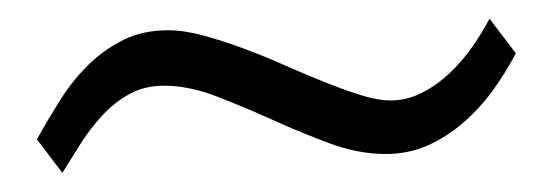

<svg xmlns="http://www.w3.org/2000/svg" viewBox="-20 -364 584 203"><path d="M525.4 -307.6Q515.1 -288.1 501.5 -269Q487.8 -250 470.5 -234.9Q453.1 -219.7 432.6 -210.4Q412.1 -201.2 387.7 -201.2Q358.9 -201.2 328.6 -212.4Q298.3 -223.6 268.1 -237.3Q237.8 -251 208.7 -262.2Q179.7 -273.4 153.3 -273.4Q132.8 -273.4 116.9 -264.6Q101.1 -255.9 88.4 -242.2Q75.7 -228.5 65.4 -212.4Q55.2 -196.3 45.9 -181.2L19 -216.8Q30.8 -237.8 43.7 -258.3Q56.6 -278.8 73.2 -295.2Q89.8 -311.5 110.4 -321.8Q130.9 -332 157.7 -332Q174.8 -332 195.3 -326.4Q215.8 -320.8 237.5 -312.7Q259.3 -304.7 281.2 -294.9Q303.2 -285.2 323.5 -277.1Q343.8 -269 361.6 -263.4Q379.4 -257.8 393.1 -257.8Q410.2 -257.8 426 -265.9Q441.9 -273.9 455.3 -286.6Q468.8 -299.3 479.5 -314.7Q490.2 -330.1 497.6 -344.2Z"/></svg>

Font: Doulos SIL Cyr
Style: Regular
Weight: 400
Designer: Walt Agee, Victor Gaultney, Peter Martin, Debbi Hosken, Becca Hirsbrunner
Foundry: SIL International
Version: Version 5.000